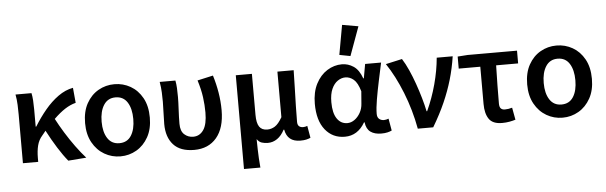

<svg xmlns="http://www.w3.org/2000/svg" viewBox="-56 -985 4307 1365"><g transform="rotate(-5 2098.0 -302.0)"><path d="M73 0V-348Q73 -377 71.5 -416Q70 -455 63 -491H177Q182 -469 184 -438Q186 -407 186 -373V-251H190Q228 -313 272.5 -366.5Q317 -420 368 -456.5Q419 -493 474 -503L484 -395Q445 -385 407 -360.5Q369 -336 326 -294Q351 -246 384 -192.5Q417 -139 453.5 -89Q490 -39 525 0L396 10Q362 -31 325 -90Q288 -149 253 -216Q247 -209 240.5 -200.5Q234 -192 227 -184Q202 -156 192 -117.5Q182 -79 182 -27V0Z M769 12Q707 12 654.5 -18.5Q602 -49 570 -106.5Q538 -164 538 -245Q538 -328 570 -385.5Q602 -443 654.5 -473Q707 -503 769 -503Q831 -503 883.5 -473Q936 -443 968 -385.5Q1000 -328 1000 -245Q1000 -164 968 -106.5Q936 -49 883.5 -18.5Q831 12 769 12ZM769 -82Q825 -82 853.5 -126.5Q882 -171 882 -245Q882 -319 853.5 -364Q825 -409 769 -409Q714 -409 685 -364Q656 -319 656 -245Q656 -171 685 -126.5Q714 -82 769 -82Z M1295 12Q1196 12 1147 -42Q1098 -96 1098 -190Q1098 -230 1100 -269.5Q1102 -309 1102 -348Q1102 -377 1100.5 -414Q1099 -451 1092 -491H1204Q1209 -466 1210.5 -436.5Q1212 -407 1212 -373Q1212 -337 1209 -283Q1206 -229 1206 -182Q1206 -130 1232.5 -106Q1259 -82 1296 -82Q1342 -82 1369.5 -122Q1397 -162 1397 -247Q1397 -299 1389.5 -355Q1382 -411 1361 -478L1473 -503Q1492 -442 1502.5 -378.5Q1513 -315 1513 -252Q1513 -126 1455 -57Q1397 12 1295 12Z M1635 178V-491H1750V-198Q1750 -140 1768 -113.5Q1786 -87 1825 -87Q1854 -87 1879.5 -103Q1905 -119 1932 -166V-491H2048Q2047 -430 2045 -363.5Q2043 -297 2041.5 -235Q2040 -173 2040 -123Q2040 -101 2051 -91.5Q2062 -82 2080 -82Q2095 -82 2110 -88L2125 -2Q2112 4 2095 8Q2078 12 2052 12Q1960 12 1944 -76H1940Q1918 -34 1887.5 -13Q1857 8 1821 8Q1797 8 1777 1.5Q1757 -5 1743 -26Q1744 16 1744.5 48.5Q1745 81 1747 111Q1749 141 1752 178Z M2370 12Q2283 12 2230 -54Q2177 -120 2177 -240Q2177 -323 2207.5 -382Q2238 -441 2287.5 -472Q2337 -503 2393 -503Q2437 -503 2475.5 -477.5Q2514 -452 2536 -390H2540L2558 -491H2672Q2659 -431 2644.5 -362.5Q2630 -294 2619.5 -232.5Q2609 -171 2609 -130Q2609 -105 2623 -93.5Q2637 -82 2657 -82Q2665 -82 2673.5 -84Q2682 -86 2690 -89L2705 -3Q2693 3 2674.5 7.5Q2656 12 2630 12Q2582 12 2553 -9Q2524 -30 2518 -78H2514Q2462 12 2370 12ZM2396 -83Q2423 -83 2447.5 -100.5Q2472 -118 2488.5 -147.5Q2505 -177 2507 -212L2514 -300Q2496 -362 2468.5 -385Q2441 -408 2409 -408Q2381 -408 2354.5 -390Q2328 -372 2311.5 -335Q2295 -298 2295 -241Q2295 -163 2322.5 -123Q2350 -83 2396 -83ZM2459 -556 2381 -571 2419 -782 2534 -762Z M2891 0Q2866 -136 2816.5 -260.5Q2767 -385 2705 -477L2822 -503Q2845 -467 2866.5 -419Q2888 -371 2906.5 -318.5Q2925 -266 2940 -214Q2955 -162 2964 -118H2968Q3009 -207 3035 -303.5Q3061 -400 3069 -491H3183Q3170 -405 3147 -326.5Q3124 -248 3089 -168.5Q3054 -89 3001 0Z M3492 12Q3425 12 3398.5 -27Q3372 -66 3372 -134V-400H3218V-486L3290 -491H3642V-400H3485Q3483 -327 3482 -257Q3481 -187 3481 -128Q3481 -103 3491 -92.5Q3501 -82 3520 -82Q3533 -82 3545.5 -84Q3558 -86 3572 -90L3588 -3Q3569 3 3544.5 7.5Q3520 12 3492 12Z M3924 12Q3862 12 3809.5 -18.5Q3757 -49 3725 -106.5Q3693 -164 3693 -245Q3693 -328 3725 -385.5Q3757 -443 3809.5 -473Q3862 -503 3924 -503Q3986 -503 4038.5 -473Q4091 -443 4123 -385.5Q4155 -328 4155 -245Q4155 -164 4123 -106.5Q4091 -49 4038.5 -18.5Q3986 12 3924 12ZM3924 -82Q3980 -82 4008.5 -126.5Q4037 -171 4037 -245Q4037 -319 4008.5 -364Q3980 -409 3924 -409Q3869 -409 3840 -364Q3811 -319 3811 -245Q3811 -171 3840 -126.5Q3869 -82 3924 -82Z"/></g></svg>

Font: Source Sans Pro SemiBold
Style: Regular
Weight: 600
Designer: Paul D. Hunt
Foundry: Adobe Systems Incorporated
Version: Version 2.045;hotconv 1.0.109;makeotfexe 2.5.65596